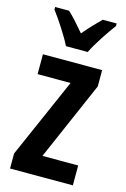

<svg xmlns="http://www.w3.org/2000/svg" viewBox="-118 -821 575 877"><g transform="rotate(15 169.5 -383.0)"><path d="M124 -606H227C248 -650 292 -715 321 -754V-766H255C227 -738 207 -718 175 -680C147 -713 119 -745 96 -766H30V-754C61 -713 104 -647 124 -606ZM319 0V-94H150L312 -466V-543H32V-449H188L22 -71V0Z"/></g></svg>

Font: Noto Sans Armenian ExtraCondensed SemiBold
Style: Regular
Weight: 600
Width: 2
Designer: Monotype Design Team
Foundry: Monotype Imaging Inc.
Version: Version 2.008